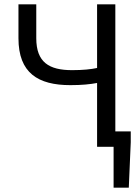

<svg xmlns="http://www.w3.org/2000/svg" viewBox="-20 -676 640 884"><path d="M427 0H503V188H573L582 -21V-71H511V-656H427V-363C399 -357 362 -353 312 -353C206 -353 147 -389 147 -500V-656H65V-500C65 -340 155 -284 304 -284C357 -284 395 -288 427 -294Z"/></svg>

Font: Hasklig
Style: Regular
Weight: 400
Monospace: yes
Designer: Paul D. Hunt, Teo Tuominen
Foundry: Adobe Systems Incorporated
Version: Version 2.030;PS 1.0;hotconv 16.6.51;makeotf.lib2.5.65220